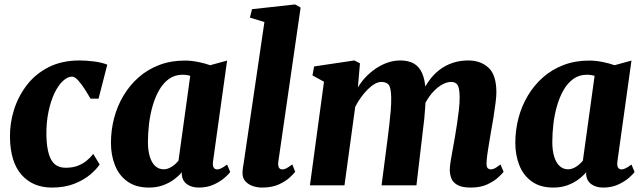

<svg xmlns="http://www.w3.org/2000/svg" viewBox="-20 -837 2901 867"><path d="M214.5 10Q128.5 10 77.5 -47.5Q26.5 -105 25 -217.5Q24 -279.5 43 -340.5Q62 -401.5 100.8 -452.2Q139.5 -503 199.2 -533.5Q259 -564 339.5 -564Q369 -564 404.5 -559.5Q440 -555 464.5 -545L425 -391.5H389Q377.5 -411.5 362.5 -434.8Q347.5 -458 332.5 -474.5Q317.5 -491 306 -491Q285.5 -491 264.5 -471.8Q243.5 -452.5 226.2 -416.8Q209 -381 198.8 -331.8Q188.5 -282.5 189.5 -223.5Q191 -171.5 201 -139.8Q211 -108 229.5 -93.8Q248 -79.5 276.5 -79.5Q307.5 -79.5 330.5 -88.2Q353.5 -97 370.8 -111Q388 -125 401 -142L430 -94.5Q416.5 -73.5 387.8 -49Q359 -24.5 315.5 -7.2Q272 10 214.5 10Z M942 -108.5Q939.5 -89 944.8 -80.5Q950 -72 961 -72Q968 -72 978.5 -76.8Q989 -81.5 1005.5 -94L1019.5 -60.5Q1013.5 -51 994 -34Q974.5 -17 945 -3.5Q915.5 10 877.5 10Q845 10 824 -5.5Q803 -21 800.5 -50L801.5 -59.5Q786.5 -42 764.8 -26Q743 -10 715 0Q687 10 652.5 10Q594 10 555.8 -17.2Q517.5 -44.5 499.2 -90.5Q481 -136.5 481 -191.5Q481 -249 495.2 -303.5Q509.5 -358 537.5 -405Q565.5 -452 606 -487.8Q646.5 -523.5 699 -543.5Q751.5 -563.5 814.5 -563.5Q844 -563.5 875.8 -557Q907.5 -550.5 929 -542.5L1005.5 -563.5ZM839 -494.5Q831 -497 822.2 -498.2Q813.5 -499.5 804 -499.5Q769.5 -499.5 743.5 -481Q717.5 -462.5 699.2 -431Q681 -399.5 669.5 -359.8Q658 -320 653 -277.8Q648 -235.5 648 -195.5Q648 -156.5 656.8 -128.8Q665.5 -101 681.5 -86.8Q697.5 -72.5 719 -72.5Q728.5 -72.5 737.5 -75.5Q746.5 -78.5 755 -83.8Q763.5 -89 771.2 -96Q779 -103 786 -111.5Z M1237 -108.5Q1234.5 -91.5 1238.8 -81.8Q1243 -72 1255 -72Q1262.5 -72 1271.8 -76.2Q1281 -80.5 1300 -94.5L1313 -61Q1306 -52 1288 -35.2Q1270 -18.5 1239 -4.2Q1208 10 1162.5 10Q1143 10 1122.8 3.5Q1102.5 -3 1088.8 -17.5Q1075 -32 1075 -56Q1075 -62 1075.8 -69.2Q1076.5 -76.5 1077.5 -83.5Q1078.5 -90.5 1079.5 -94.5L1174 -737.5L1108.5 -757.5L1118 -795.5L1312.5 -817L1337.5 -803Z M1605.5 -551 1596 -442Q1610.5 -467 1631.5 -489Q1652.5 -511 1677.8 -528Q1703 -545 1730.8 -554.5Q1758.5 -564 1788 -564Q1823.5 -564 1848 -550.5Q1872.5 -537 1886 -507Q1899.5 -477 1902 -426.5Q1902 -418.5 1902 -409Q1902 -399.5 1901.2 -389.2Q1900.5 -379 1899 -369L1878 -398Q1893.5 -438.5 1915.2 -469.5Q1937 -500.5 1964.5 -521.5Q1992 -542.5 2024.5 -553.2Q2057 -564 2094.5 -564Q2150.5 -564 2186 -531.2Q2221.5 -498.5 2221.5 -419Q2221.5 -403.5 2217.8 -372.8Q2214 -342 2208.5 -308Q2203 -274 2198 -247Q2194 -222 2189.2 -194.8Q2184.5 -167.5 2181 -142.8Q2177.5 -118 2177 -100Q2177 -82 2183 -77Q2189 -72 2196 -72Q2204.5 -72 2214 -76.8Q2223.5 -81.5 2240 -94.5L2254 -61Q2248 -53 2229.8 -36Q2211.5 -19 2180.8 -4.5Q2150 10 2106 10Q2065.5 10 2044.8 -2.2Q2024 -14.5 2017.5 -33Q2011 -51.5 2011 -70Q2011 -84.5 2014.8 -108.5Q2018.5 -132.5 2024 -160.8Q2029.5 -189 2034 -216.5Q2038.5 -243.5 2043.5 -276Q2048.5 -308.5 2052.2 -341Q2056 -373.5 2055.5 -400.5Q2055 -440 2046 -453.5Q2037 -467 2017 -467Q1998.5 -467 1978.5 -456.2Q1958.5 -445.5 1939 -425.5Q1919.5 -405.5 1903.8 -377.5Q1888 -349.5 1878.5 -315.5L1902 -404.5Q1902 -382 1900.2 -354.8Q1898.5 -327.5 1895.8 -299.8Q1893 -272 1889.5 -247L1860.5 0H1703L1731 -216Q1734.5 -244 1738.2 -275.8Q1742 -307.5 1744.5 -339.2Q1747 -371 1746.5 -398Q1745.5 -442 1735 -454.5Q1724.5 -467 1701.5 -467Q1688 -467 1672.5 -458.2Q1657 -449.5 1641 -433.8Q1625 -418 1610.2 -397.5Q1595.5 -377 1584 -354.5L1535.5 0H1379.5L1443 -468L1391 -496.5L1398.5 -537L1580 -564Z M2768 -108.5Q2765.5 -89 2770.8 -80.5Q2776 -72 2787 -72Q2794 -72 2804.5 -76.8Q2815 -81.5 2831.5 -94L2845.5 -60.5Q2839.5 -51 2820 -34Q2800.5 -17 2771 -3.5Q2741.5 10 2703.5 10Q2671 10 2650 -5.5Q2629 -21 2626.5 -50L2627.5 -59.5Q2612.5 -42 2590.8 -26Q2569 -10 2541 0Q2513 10 2478.5 10Q2420 10 2381.8 -17.2Q2343.5 -44.5 2325.2 -90.5Q2307 -136.5 2307 -191.5Q2307 -249 2321.2 -303.5Q2335.5 -358 2363.5 -405Q2391.5 -452 2432 -487.8Q2472.5 -523.5 2525 -543.5Q2577.5 -563.5 2640.5 -563.5Q2670 -563.5 2701.8 -557Q2733.5 -550.5 2755 -542.5L2831.5 -563.5ZM2665 -494.5Q2657 -497 2648.2 -498.2Q2639.5 -499.5 2630 -499.5Q2595.5 -499.5 2569.5 -481Q2543.5 -462.5 2525.2 -431Q2507 -399.5 2495.5 -359.8Q2484 -320 2479 -277.8Q2474 -235.5 2474 -195.5Q2474 -156.5 2482.8 -128.8Q2491.5 -101 2507.5 -86.8Q2523.5 -72.5 2545 -72.5Q2554.5 -72.5 2563.5 -75.5Q2572.5 -78.5 2581 -83.8Q2589.5 -89 2597.2 -96Q2605 -103 2612 -111.5Z"/></svg>

Font: Merriweather 28pt Black
Style: Italic
Weight: 900
Italic angle: -7.8°
Version: Version 2.101